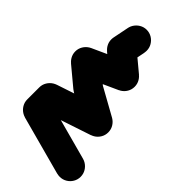

<svg xmlns="http://www.w3.org/2000/svg" viewBox="-115 -761 1131 1131"><g transform="rotate(-45 450.5 -195.5)"><path d="M-37.3 -10Q-37.3 13.7 -25.5 33.7Q-13.7 53.7 6.3 65.5Q26.3 77.3 50 77.3Q73.7 77.3 93.7 65.5Q113.7 53.7 125.7 33.7Q137.7 13.7 137.7 -10Q137.7 -33.7 125.7 -53.7Q113.7 -73.7 93.7 -85.7Q73.7 -97.7 50 -97.7Q26.3 -97.7 6.3 -85.7Q-13.7 -73.7 -25.5 -53.7Q-37.3 -33.7 -37.3 -10Z M-34.7 -33 134.7 13 234.7 -357 65.3 -403Z M62.7 -380Q62.7 -356.3 74.5 -336.3Q86.3 -316.3 106.3 -304.5Q126.3 -292.7 150 -292.7Q173.7 -292.7 193.7 -304.5Q213.7 -316.3 225.7 -336.3Q237.7 -356.3 237.7 -380Q237.7 -403.7 225.7 -423.7Q213.7 -443.7 193.7 -455.7Q173.7 -467.7 150 -467.7Q126.3 -467.7 106.3 -455.7Q86.3 -443.7 74.5 -423.7Q62.7 -403.7 62.7 -380Z M150 -467.7V-292.7H250V-467.7Z M162.7 -380Q162.7 -356.3 174.5 -336.3Q186.3 -316.3 206.3 -304.5Q226.3 -292.7 250 -292.7Q273.7 -292.7 293.7 -304.5Q313.7 -316.3 325.7 -336.3Q337.7 -356.3 337.7 -380Q337.7 -403.7 325.7 -423.7Q313.7 -443.7 293.7 -455.7Q273.7 -467.7 250 -467.7Q226.3 -467.7 206.3 -455.7Q186.3 -443.7 174.5 -423.7Q162.7 -403.7 162.7 -380Z M333.3 -408 166.7 -352 266.7 -52 433.3 -108Z M262.7 -80Q262.7 -56.3 274.5 -36.3Q286.3 -16.3 306.3 -4.5Q326.3 7.3 350 7.3Q373.7 7.3 393.7 -4.5Q413.7 -16.3 425.7 -36.3Q437.7 -56.3 437.7 -80Q437.7 -103.7 425.7 -123.7Q413.7 -143.7 393.7 -155.7Q373.7 -167.7 350 -167.7Q326.3 -167.7 306.3 -155.7Q286.3 -143.7 274.5 -123.7Q262.7 -103.7 262.7 -80Z M273.7 -122.7 426.3 -37.3 526.3 -217.3 373.7 -302.7Z M362.7 -260Q362.7 -236.3 374.5 -216.3Q386.3 -196.3 406.3 -184.5Q426.3 -172.7 450 -172.7Q473.7 -172.7 493.7 -184.5Q513.7 -196.3 525.7 -216.3Q537.7 -236.3 537.7 -260Q537.7 -283.7 525.7 -303.7Q513.7 -323.7 493.7 -335.7Q473.7 -347.7 450 -347.7Q426.3 -347.7 406.3 -335.7Q386.3 -323.7 374.5 -303.7Q362.7 -283.7 362.7 -260Z M382.7 -316 517.3 -204 617.3 -324 482.7 -436Z M462.7 -380Q462.7 -356.3 474.5 -336.3Q486.3 -316.3 506.3 -304.5Q526.3 -292.7 550 -292.7Q573.7 -292.7 593.7 -304.5Q613.7 -316.3 625.7 -336.3Q637.7 -356.3 637.7 -380Q637.7 -403.7 625.7 -423.7Q613.7 -443.7 593.7 -455.7Q573.7 -467.7 550 -467.7Q526.3 -467.7 506.3 -455.7Q486.3 -443.7 474.5 -423.7Q462.7 -403.7 462.7 -380Z M629.7 -416.3 470.3 -343.7 570.3 -123.7 729.7 -196.3Z M562.7 -160Q562.7 -136.3 574.5 -116.3Q586.3 -96.3 606.3 -84.5Q626.3 -72.7 650 -72.7Q673.7 -72.7 693.7 -84.5Q713.7 -96.3 725.7 -116.3Q737.7 -136.3 737.7 -160Q737.7 -183.7 725.7 -203.7Q713.7 -223.7 693.7 -235.7Q673.7 -247.7 650 -247.7Q626.3 -247.7 606.3 -235.7Q586.3 -223.7 574.5 -203.7Q562.7 -183.7 562.7 -160Z M582.7 -216 717.3 -104 817.3 -224 682.7 -336Z M662.7 -280Q662.7 -256.3 674.5 -236.3Q686.3 -216.3 706.3 -204.5Q726.3 -192.7 750 -192.7Q773.7 -192.7 793.7 -204.5Q813.7 -216.3 825.7 -236.3Q837.7 -256.3 837.7 -280Q837.7 -303.7 825.7 -323.7Q813.7 -343.7 793.7 -355.7Q773.7 -367.7 750 -367.7Q726.3 -367.7 706.3 -355.7Q686.3 -343.7 674.5 -323.7Q662.7 -303.7 662.7 -280Z M767.3 -366 732.7 -194 832.7 -174 867.3 -346Z M762.7 -260Q762.7 -236.3 774.5 -216.3Q786.3 -196.3 806.3 -184.5Q826.3 -172.7 850 -172.7Q873.7 -172.7 893.7 -184.5Q913.7 -196.3 925.7 -216.3Q937.7 -236.3 937.7 -260Q937.7 -283.7 925.7 -303.7Q913.7 -323.7 893.7 -335.7Q873.7 -347.7 850 -347.7Q826.3 -347.7 806.3 -335.7Q786.3 -323.7 774.5 -303.7Q762.7 -283.7 762.7 -260Z"/></g></svg>

Font: Linefont Thin
Style: Regular
Weight: 100
Monospace: yes
Version: Version 3.002;gftools[0.9.33]